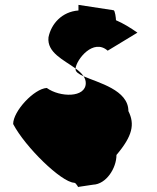

<svg xmlns="http://www.w3.org/2000/svg" viewBox="-20 -742 644 788"><path d="M34 -233C84 -138 231 5 284 8C294 8 302 32 302 25L362 16C416 14 458 -52 458 -106C524 -184 534 -232 507 -286C507 -373 384 -402 323 -429C329 -420 332 -411 332 -401C332 -340 226 -342 172 -381C120 -378 34 -286 34 -233ZM179 -589C172 -526 242 -496 290 -461C294 -498 363 -586 422 -534L544 -608C514 -629 486 -646 456 -659C456 -667 452 -700 446 -700L302 -722V-699C234 -694 190 -644 179 -589ZM290 -458C290 -447 303 -438 323 -429C315 -441 304 -451 290 -461Z"/></svg>

Font: Ampere
Style: Regular
Weight: 400
Version: Version 1